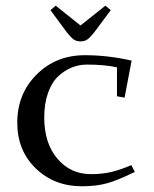

<svg xmlns="http://www.w3.org/2000/svg" viewBox="-20 -651 544 678"><path d="M41 -217.8Q41 -319.8 109.4 -387.9Q177.7 -456.1 279.8 -456.1Q360.4 -456.1 444.8 -437L419.9 -306.2L393.1 -311V-413.1Q350.6 -422.9 287.1 -422.9Q259.3 -422.9 233.9 -412.8Q208.5 -402.8 185.8 -381.8Q163.1 -360.8 149.7 -323.2Q136.2 -285.6 136.2 -235.8Q136.2 -145.5 182.6 -90.8Q229 -36.1 300.8 -36.1Q341.8 -36.1 374 -43.9Q406.2 -51.8 443.8 -67.9L456.1 -43.9Q397.5 -15.1 359.4 -4.2Q321.3 6.8 269 6.8Q171.9 6.8 106.4 -56.2Q41 -119.1 41 -217.8ZM158.2 -615.2 176.8 -630.9 264.2 -561 352.1 -630.9 371.1 -615.2 313 -537.1Q297.9 -518.1 288.3 -511.5Q278.8 -504.9 264.2 -504.9Q250 -504.9 240.5 -511.5Q231 -518.1 215.8 -537.1Z"/></svg>

Font: Dehuti Alt
Style: Bold
Weight: 700
Version: Version 1.2